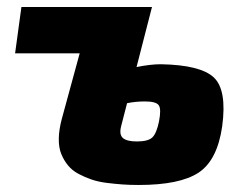

<svg xmlns="http://www.w3.org/2000/svg" viewBox="-20 -517 694 547"><path d="M413 -497 369 -326Q409 -334 438 -334Q551 -332 589 -296.5Q627 -261 613 -157Q599 -60 545.5 -25Q492 10 375 10Q350 10 329 8.5Q308 7 284 4Q260 1 241 -5.5Q222 -12 204 -21.5Q186 -31 174 -45.5Q162 -60 154.5 -78.5Q147 -97 147.5 -122.5Q148 -148 156 -178L207 -365H23L41 -497ZM342 -223 325 -157Q319 -133 330.5 -123.5Q342 -114 370 -114Q402 -114 414 -125.5Q426 -137 433 -171Q440 -207 432 -217.5Q424 -228 393 -228Q366 -228 342 -223Z"/></svg>

Font: Ezarion Extra Bold
Style: Italic
Weight: 800
Italic angle: -8°
Designer: Natanael Gama
Version: Version 1.001;PS 001.001;hotconv 1.0.70;makeotf.lib2.5.58329